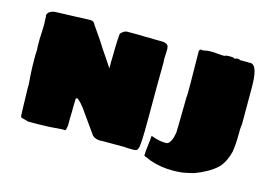

<svg xmlns="http://www.w3.org/2000/svg" viewBox="-87 -761 1399 987"><g transform="rotate(15 612.5 -267.5)"><path d="M149 3H133H118H110L71 -8L69 -14Q68 -14 68 -24Q68 -37 67 -45L66 -83Q65 -95 65 -121Q65 -146 64 -158V-188Q58 -251 58 -318V-326V-341Q58 -353 59 -358V-366V-373Q58 -376 58 -383V-394V-400V-410V-426Q58 -438 59 -443V-453L60 -458V-471Q61 -481 61 -498Q61 -511 60 -521L59 -544L58 -548Q55 -550 58 -551Q62 -567 83 -574Q93 -578 116 -578Q133 -578 205 -581Q241 -583 250 -583Q265 -584 286 -584Q296 -583 300 -580.5Q304 -578 307.5 -572Q311 -566 313 -563L333 -534Q332 -535 358 -498Q382 -459 416 -410Q421 -402 428 -392Q435 -382 443 -369V-404Q444 -418 444 -444Q444 -478 446 -520Q446 -528 447 -534.5Q448 -541 448 -545Q448 -555 449 -555Q453 -561 463 -568Q475 -576 488 -575H538H548Q563 -575 573 -574H603Q613 -573 633 -573H655H665Q685 -573 695 -566Q701 -562 703 -555.5Q705 -549 705 -536Q705 -523 704 -514Q703 -504 703 -490V-483Q704 -480 704 -474V-448L703 -333V-220V-193Q703 -85 701 -56L698 -23Q693 0 684 1Q682 1 678.5 2Q675 3 671 3Q635 3 618 1H566H514H501Q498 2 493 2Q481 2 468 -3Q460 -5 451 -14L363 -138Q358 -145 344 -161L331 -173Q326 -178 323 -178Q320 -178 318 -175.5Q316 -173 316 -171V-154Q315 -146 315 -129V-100Q314 -89 314 -70V-46V-31Q313 -29 313 -25Q313 -24 310 -9Q308 -5 307 -4Q306 -3 300 -3Q298 -4 296.5 -4Q295 -4 294 -4Q215 3 163 3ZM893 54Q827 54 771 34L733 18V13Q733 0 734 -8Q734 -12 735 -16Q736 -20 736 -25Q738 -41 738 -43Q738 -49 739.5 -56.5Q741 -64 741 -73L742 -86Q743 -88 743.5 -89.5Q744 -91 744 -90Q772 -80 784 -78Q800 -74 823 -74Q832 -74 838.5 -80.5Q845 -87 851 -100Q857 -117 857 -120Q859 -132 861 -136Q861 -158 862 -174Q863 -189 863 -231Q864 -254 864 -295Q864 -333 866 -348V-398L864 -575Q867 -581 869 -583L871 -584H876Q876 -583 879 -583Q889 -583 901 -586Q908 -588 924 -588Q948 -588 961 -586Q983 -584 998 -584Q1003 -589 1019 -589H1032Q1037 -588 1044 -588Q1046 -588 1047.5 -586Q1049 -584 1051 -584Q1053 -584 1054 -585Q1057 -585 1060 -586.5Q1063 -588 1066 -588H1067Q1071 -588 1075 -587Q1079 -586 1081 -584H1122L1129 -583L1136 -584Q1158 -584 1168 -548Q1176 -517 1176 -465V-313V-298V-269Q1174 -259 1174 -251.5Q1174 -244 1173 -239V-224Q1173 -159 1166 -119Q1150 -57 1117 -26Q1076 11 1004 38Q964 48 944 51Q918 54 893 54Z"/></g></svg>

Font: Sigmar One
Style: Regular
Weight: 400
Designer: Vernon Adams
Foundry: Vernon Adams
Version: Version 2.000